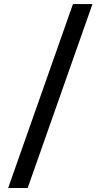

<svg xmlns="http://www.w3.org/2000/svg" viewBox="-20 -795 494 942"><path d="M20 127.4 337.9 -774.9H433.6L115.7 127.4Z"/></svg>

Font: Schibsted Grotesk Medium
Style: Regular
Weight: 500
Designer: Bakken & Baeck AS, Henrik Kongsvoll
Foundry: Schibsted ASA
Version: Version 1.100;gftools[0.9.25]